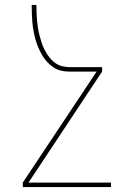

<svg xmlns="http://www.w3.org/2000/svg" viewBox="-20 -540 540 775"><path d="M428 215H72V197L370 -251H260Q242 -251 225.5 -255Q209 -259 194.5 -269Q180 -279 168.5 -292Q157 -305 148.5 -320Q140 -335 133.5 -351Q127 -367 122.5 -383.5Q118 -400 115 -417Q112 -434 110.5 -451Q109 -468 108.5 -485.5Q108 -503 108 -520H127Q127 -504 127.5 -488.5Q128 -473 129.5 -457Q131 -441 133.5 -425.5Q136 -410 140 -395Q144 -380 149 -365Q154 -350 161.5 -336Q169 -322 178.5 -309.5Q188 -297 200.5 -287.5Q213 -278 228.5 -273.5Q244 -269 260 -269H392V-251L95 197H428Z"/></svg>

Font: Iosevka Thin
Style: Regular
Weight: 100
Monospace: yes
Designer: Belleve Invis
Foundry: Belleve Invis
Version: Version 32.5.0; ttfautohint (v1.8.4)